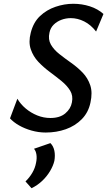

<svg xmlns="http://www.w3.org/2000/svg" viewBox="-20 -690 568 1017"><path d="M222 12Q184 12 147 1.5Q110 -9 80.5 -26Q51 -43 33 -63L72 -167Q89 -138 116.5 -115Q144 -92 177.5 -78.5Q211 -65 247 -65Q297 -65 326 -89.5Q355 -114 361 -148Q368 -183 351.5 -210Q335 -237 305.5 -261Q276 -285 243 -309.5Q210 -334 183 -362.5Q156 -391 143 -429Q130 -467 143 -517Q157 -572 192 -605Q227 -638 274 -654Q321 -670 368 -670Q414 -670 456 -656.5Q498 -643 528 -616L489 -523Q461 -559 426 -576.5Q391 -594 355 -594Q329 -594 305 -585Q281 -576 264 -559Q247 -542 242 -517Q234 -481 249.5 -454Q265 -427 294 -404Q323 -381 356.5 -357.5Q390 -334 417.5 -305.5Q445 -277 458 -238.5Q471 -200 459 -146Q448 -94 413 -58.5Q378 -23 328.5 -5.5Q279 12 222 12ZM147 307 115 271Q136 251 151 225.5Q166 200 171 172Q176 149 173 129Q170 109 160 98L247 68Q263 84 268 108.5Q273 133 268 162Q262 188 245 216.5Q228 245 203 268.5Q178 292 147 307Z"/></svg>

Font: Ysabeau Infant SemiBold
Style: Italic
Weight: 600
Italic angle: -12°
Designer: Christian Thalmann (Catharsis Fonts)
Version: Version 2.002; featfreeze: ss01,ss02,lnum